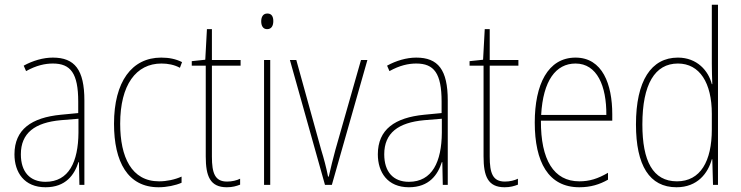

<svg xmlns="http://www.w3.org/2000/svg" viewBox="-20 -780 3125 810"><path d="M203 -537C162 -537 118 -524 80 -503L90 -480C133 -504 170 -512 203 -512C278 -512 310 -471 310 -351V-303L237 -296C113 -284 41 -234 41 -129C41 -53 82 10 172 10C258 10 294 -43 311 -96H313L315 0H336V-356C336 -486 295 -537 203 -537ZM237 -273 311 -279V-220C310 -98 271 -13 172 -13C106 -13 68 -55 68 -129C68 -219 127 -263 237 -273Z M649 10C684 10 721 2 746 -9V-35C717 -22 683 -15 651 -15C535 -15 487 -117 487 -258C487 -422 554 -512 661 -512C688 -512 715 -507 739 -494L748 -518C722 -531 694 -537 660 -537C536 -537 461 -435 461 -258C461 -97 519 10 649 10Z M938 -14C887 -14 874 -49 874 -119V-503H995V-527H874V-657H853L846 -528L789 -522V-503H848V-120C848 -37 866 10 937 10C961 10 977 5 993 -1V-26C979 -19 959 -14 938 -14Z M1108 -723C1088 -723 1082 -706 1082 -690C1082 -672 1089 -657 1107 -657C1125 -657 1133 -671 1133 -691C1133 -707 1128 -723 1108 -723ZM1120 -527H1094V0H1120Z M1351 0H1380L1530 -527H1503L1395 -148C1384 -108 1376 -74 1367 -35H1364C1356 -75 1347 -109 1335 -148L1230 -527H1203Z M1736 -537C1695 -537 1651 -524 1613 -503L1623 -480C1666 -504 1703 -512 1736 -512C1811 -512 1843 -471 1843 -351V-303L1770 -296C1646 -284 1574 -234 1574 -129C1574 -53 1615 10 1705 10C1791 10 1827 -43 1844 -96H1846L1848 0H1869V-356C1869 -486 1828 -537 1736 -537ZM1770 -273 1844 -279V-220C1843 -98 1804 -13 1705 -13C1639 -13 1601 -55 1601 -129C1601 -219 1660 -263 1770 -273Z M2110 -14C2059 -14 2046 -49 2046 -119V-503H2167V-527H2046V-657H2025L2018 -528L1961 -522V-503H2020V-120C2020 -37 2038 10 2109 10C2133 10 2149 5 2165 -1V-26C2151 -19 2131 -14 2110 -14Z M2408 -537C2291 -537 2236 -423 2236 -263C2236 -97 2293 10 2424 10C2472 10 2510 -2 2545 -22V-51C2502 -26 2467 -15 2424 -15C2316 -15 2261 -106 2262 -271H2563V-298C2563 -424 2522 -537 2408 -537ZM2408 -512C2499 -512 2539 -417 2538 -295H2263C2271 -440 2325 -512 2408 -512Z M2834 10C2923 10 2967 -50 2983 -108H2985L2988 0H3009V-760H2983V-511C2983 -483 2984 -456 2985 -425H2983C2969 -481 2921 -537 2840 -537C2727 -537 2663 -439 2663 -255C2663 -82 2720 10 2834 10ZM2836 -15C2734 -15 2690 -101 2690 -255C2690 -425 2743 -512 2840 -512C2932 -512 2983 -430 2983 -300V-234C2983 -100 2935 -15 2836 -15Z"/></svg>

Font: Noto Sans Kannada Condensed Thin
Style: Regular
Weight: 100
Width: 3
Designer: Jelle Bosma - Monotype Design Team
Foundry: Monotype Imaging Inc.
Version: Version 2.005